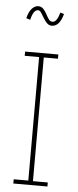

<svg xmlns="http://www.w3.org/2000/svg" viewBox="-58 -872 366 903"><g transform="rotate(5 125.0 -420.5)"><path d="M41 0V-20H110V-603H42V-623H199V-603H132V-19H202V0ZM191 -820 209 -815Q193 -755 156 -755Q143 -755 133 -765Q123 -775 115.5 -788.5Q108 -802 101 -812Q94 -822 86 -822Q64 -822 53 -774L34 -780Q42 -812 56 -826.5Q70 -841 85 -841Q100 -841 109.5 -831Q119 -821 126 -807.5Q133 -794 140 -784Q147 -774 158 -774Q179 -774 191 -820Z"/></g></svg>

Font: Inconsolata UltraCondensed ExtraLight
Style: Regular
Weight: 200
Width: 1
Monospace: yes
Designer: Raph Levien, Cyreal, Brenton Simpson
Foundry: Raph Levien, Cyreal, Google
Version: Version 3.100; ttfautohint (v1.8.4.7-5d5b)